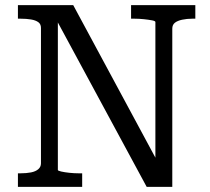

<svg xmlns="http://www.w3.org/2000/svg" viewBox="-20 -730 822 750"><path d="M50 0V-53H60Q83 -53 101 -56.5Q119 -60 129.5 -69Q140 -78 140 -92V-621Q140 -636 129.5 -643.5Q119 -651 101 -654Q83 -657 60 -657H50V-710H266L600 -90L587 -85V-644Q587 -648 574 -650.5Q561 -653 542 -655Q523 -657 505 -657H492V-710H743V-657H732Q710 -657 691.5 -653Q673 -649 663 -641Q653 -633 653 -618V0H553L191 -670L206 -673V-66Q206 -63 219 -60Q232 -57 251 -55Q270 -53 287 -53H301V0Z"/></svg>

Font: Roboto Serif 20pt SemiCondensed
Style: Regular
Weight: 400
Width: 4
Version: Version 1.008